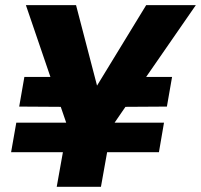

<svg xmlns="http://www.w3.org/2000/svg" viewBox="-20 -722 777 742"><path d="M594.2 -133.8H394L370.1 0H199.2L223.1 -133.8H22.9L43 -248H235.8L214.8 -309.1L54.2 -310.1L74.2 -424.8H174.8L80.1 -702.1H273.9L355 -391.1L544.9 -702.1H736.8L544.9 -424.8H645L625 -310.1L464.8 -309.1L422.9 -248H613.8Z"/></svg>

Font: SVN-Poppins
Style: Bold Italic
Weight: 700
Italic angle: -10°
Designer: Ninad Kale (Devanagari), Jonny Pinhorn (Latin)
Foundry: Indian Type Foundry
Version: Version 3.002 2017